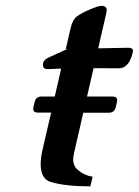

<svg xmlns="http://www.w3.org/2000/svg" viewBox="-20 -642 485 671"><path d="M147.9 -400.4Q129.4 -400.4 129.9 -415Q129.9 -417.5 130.4 -419.9V-420.9Q133.3 -434.1 150.9 -441.4Q160.6 -445.8 182.6 -456.1Q204.6 -466.3 210.9 -468.8Q213.4 -469.7 213.4 -470.2Q213.4 -471.2 210 -471.2L227.1 -544.9Q233.4 -572.3 248 -584Q263.2 -595.7 293 -608.4Q322.8 -621.1 334 -621.6Q353 -621.6 353 -606.4Q353 -603 352.1 -599.1L323.2 -473.1L428.2 -475.1Q444.8 -475.1 444.8 -464.4Q444.8 -462.4 444.3 -460.4Q440.9 -445.3 436 -434.6Q421.9 -403.3 395 -403.3L307.1 -403.8L284.2 -304.7H373Q393.1 -304.7 388.7 -285.6L384.3 -267.1Q379.9 -248 359.9 -248Q315.4 -248 271 -248L238.8 -107.4Q236.3 -95.7 235.8 -85.9Q235.8 -61.5 252.4 -47.9Q275.4 -28.3 303.7 -24.4L295.9 9.3Q209 9.3 157.7 -5.9Q122.6 -16.1 122.1 -67.9Q122.1 -90.8 129.4 -122.1L158.7 -248.5Q135.7 -248.5 112.8 -248.5Q96.2 -248.5 96.2 -261.2Q96.2 -264.2 96.7 -267.1L101.1 -285.6Q105.5 -304.7 125 -304.7H171.4L193.8 -402.3Z"/></svg>

Font: Caudex
Style: Bold
Weight: 700
Italic angle: -13°
Version: Version 1.04